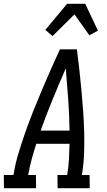

<svg xmlns="http://www.w3.org/2000/svg" viewBox="-47 -996 567 1016"><path d="M-26 0 -27 -70H24L25 -74Q34 -130 51 -186Q68 -242 87.5 -297.5Q107 -353 129 -408Q151 -463 174 -517.5Q197 -572 221 -626.5Q245 -681 270 -735H360Q367 -681 373 -626.5Q379 -572 384 -517.5Q389 -463 393 -408Q397 -353 398.5 -297.5Q400 -242 398 -186Q396 -130 387 -74L386 -70H427L428 0H258L257 -70H308L309 -74Q316 -114 318 -154.5Q320 -195 321 -235H145Q132 -195 121 -154.5Q110 -114 103 -74L102 -70H143L144 0ZM321 -305Q320 -388 314 -470Q308 -552 301 -634Q265 -552 231.5 -470Q198 -388 168 -305ZM231 -805 193 -838 308 -976H404L471 -834L426 -809L347 -920Z"/></svg>

Font: Iosevka Curly Slab
Style: Italic
Weight: 400
Italic angle: -9°
Monospace: yes
Designer: Belleve Invis
Foundry: Belleve Invis
Version: Version 22.1.2; ttfautohint (v1.8.4)